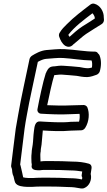

<svg xmlns="http://www.w3.org/2000/svg" viewBox="-20 -1022 608 1086"><path d="M69 -294C59 -223 52 -151 43 -85C42 -78 46 -73 47 -68C47 -67 47 -65 48 -64C49 -59 48 -40 57 -23C59 -15 61 -1 66 11C77 32 111 34 133 35H161C177 34 196 33 213 33H249C289 33 327 34 366 36H367C391 36 414 39 432 43C433 43 436 44 438 44H447C450 44 453 43 456 42C487 30 501 -8 493 -38L498 -72C499 -83 494 -93 483 -96C456 -104 424 -108 389 -108C351 -110 309 -111 268 -111H237C227 -111 219 -110 209 -109V-113C209 -129 207 -146 209 -159L210 -163C210 -168 210 -172 211 -179L215 -204C218 -228 219 -257 222 -282V-284C271 -281 327 -278 379 -283L440 -285C448 -285 457 -291 462 -299C485 -335 487 -384 474 -415C471 -422 462 -428 453 -428L379 -426C339 -424 291 -425 247 -427C258 -480 275 -560 287 -597C301 -598 320 -601 327 -600H330C352 -599 389 -595 414 -593C430 -590 450 -586 472 -586H474C494 -587 512 -594 526 -599C534 -602 541 -609 544 -617C554 -650 553 -683 544 -706C543 -707 543 -710 542 -711C540 -715 537 -717 535 -719C531 -726 525 -730 517 -730C459 -730 407 -741 346 -744C310 -746 273 -741 243 -739C209 -736 179 -718 161 -707C155 -703 149 -696 147 -688C130 -604 98 -464 83 -374C78 -348 73 -320 69 -294ZM119 -294C122 -318 127 -344 132 -372C146 -455 177 -587 194 -672C210 -681 227 -688 240 -689C272 -691 307 -696 337 -694C390 -691 440 -681 498 -680C502 -669 502 -655 500 -640C493 -638 483 -636 478 -636C462 -636 445 -640 428 -643H426C404 -645 365 -649 340 -650C320 -652 299 -648 290 -647C282 -647 277 -646 272 -645C253 -641 244 -619 240 -609L239 -608C223 -560 202 -459 192 -405C189 -391 199 -380 211 -379C259 -376 324 -373 374 -376L430 -378C432 -364 431 -346 427 -334L383 -333H381C330 -327 259 -332 206 -335C179 -337 175 -307 172 -282C168 -253 168 -224 165 -204L161 -179C160 -173 159 -165 159 -157C156 -136 158 -120 158 -106V-104C159 -101 159 -95 160 -89L159 -85C156 -65 175 -59 193 -59H207C213 -60 223 -61 230 -61H261C302 -61 341 -60 380 -58H381C403 -58 427 -55 445 -52L442 -32C441 -27 443 -22 445 -19C445 -18 446 -13 443 -7C422 -12 398 -14 375 -14C335 -16 295 -17 255 -17H219C201 -17 179 -16 165 -15H142C126 -16 117 -17 111 -19L106 -43C103 -52 102 -65 97 -82C95 -90 95 -90 94 -91C103 -158 110 -227 119 -294ZM317 -836C313 -830 312 -821 315 -814C322 -794 331 -775 349 -763C360 -757 378 -751 396 -772C418 -789 446 -816 467 -830C491 -845 530 -871 554 -885C563 -890 569 -901 568 -911L567 -924C568 -955 547 -993 513 -1001C506 -1003 498 -1001 491 -996C448 -963 398 -926 357 -884C344 -871 329 -857 317 -836ZM367 -826C403 -872 453 -909 503 -947C512 -938 517 -924 516 -920V-917C491 -901 465 -884 445 -872C420 -856 393 -831 375 -815L373 -814C370 -818 367 -822 367 -826Z"/></svg>

Font: Hussar Pisanka
Style: OutKur
Weight: 400
Designer: Robert Jablonski
Foundry: Cannot Into Space Fonts
Version: Version 1.070